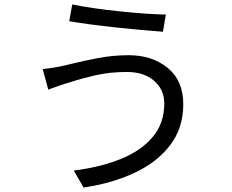

<svg xmlns="http://www.w3.org/2000/svg" viewBox="-20 -798 1040 859"><path d="M354 41 310 -35Q430 -50 521 -87Q612 -124 663.5 -185.5Q715 -247 715 -335Q715 -397 669.5 -436.5Q624 -476 547 -476Q472 -476 408.5 -461.5Q345 -447 300 -432L279 -426Q244 -415 212 -403L196 -397L171 -489Q226 -494 298 -512Q350 -525 417.5 -538Q485 -551 556 -551Q661 -551 730.5 -494Q800 -437 800 -332Q800 -226 742 -149.5Q684 -73 583.5 -25.5Q483 22 354 41ZM709 -656Q622 -662 500.5 -675Q379 -688 290 -703L303 -778Q392 -760 517.5 -747Q643 -734 722 -733Z"/></svg>

Font: Source Han Sans & Saira Hybrid
Style: Regular
Weight: 400
Designer: Ryoko NISHIZUKA 西塚涼子 (kana & ideographs); Paul D. Hunt (Latin, Greek & Cyrillic); Wenlong ZHANG 张文龙 (bopomofo); Sandoll 
Foundry: Adobe Systems Incorporated
Version: Version 1.00;August 2, 2021;FontCreator 13.0.0.2675 64-bit